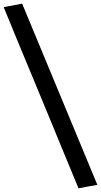

<svg xmlns="http://www.w3.org/2000/svg" viewBox="-34 -816 552 1049"><path d="M498 194 87 -796 -14 -777Q-2 -748 23 -687Q48 -626 81.5 -545Q115 -464 153 -373Q191 -282 228.5 -190.5Q266 -99 299.5 -18Q333 63 358 123.5Q383 184 395 213Q421 208 447 203Q473 198 498 194Z"/></svg>

Font: Repo DemiBold
Style: Regular
Weight: 600
Designer: Stefan Peev
Foundry: Context Ltd
Version: Version 1.502